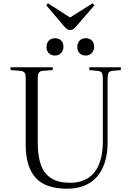

<svg xmlns="http://www.w3.org/2000/svg" viewBox="-20 -1131 797 1165"><path d="M386 14Q323 14 275.5 -2Q228 -18 197.5 -51Q167 -84 151.5 -134Q136 -184 136 -252V-654Q136 -680 129.5 -689.5Q123 -699 103 -701L44 -706V-723H300V-706L239 -701Q223 -700 216 -690Q209 -680 209 -652V-264Q209 -184 228.5 -130Q248 -76 291.5 -49Q335 -22 404 -22Q471 -22 515.5 -51.5Q560 -81 582 -137Q604 -193 604 -271V-654Q604 -679 598 -689Q592 -699 572 -701L522 -706V-723H713V-706L663 -701Q644 -699 638.5 -689Q633 -679 633 -651V-271Q633 -178 604 -114.5Q575 -51 520 -18.5Q465 14 386 14ZM405 -949Q394 -949 386 -955Q378 -961 365 -976L261 -1099L271 -1111L405 -1025L542 -1111L553 -1099L441 -969Q433 -960 425 -954.5Q417 -949 405 -949ZM500 -794Q476 -794 462.5 -808.5Q449 -823 449 -846Q449 -869 462.5 -884Q476 -899 500 -899Q524 -899 537.5 -885Q551 -871 551 -848Q551 -826 537.5 -810Q524 -794 500 -794ZM313 -794Q290 -794 276 -808.5Q262 -823 262 -846Q262 -869 276 -884Q290 -899 314 -899Q337 -899 351 -885Q365 -871 365 -848Q365 -826 351 -810Q337 -794 313 -794Z"/></svg>

Font: Literata 60pt Light
Style: Regular
Weight: 300
Designer: Latin by Veronika Burian and Jose Scaglione. Greek by Irene Vlachou. Cyrillic by Vera Evstafieva.
Foundry: TypeTogether
Version: Version 3.103;gftools[0.9.29]